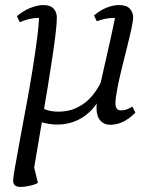

<svg xmlns="http://www.w3.org/2000/svg" viewBox="-20 -482 594 760"><path d="M62 258Q46 258 39 251.5Q32 245 32 234Q32 222 39.5 179Q47 136 58.5 73.5Q70 11 83.5 -61Q97 -133 108.5 -204Q120 -275 127.5 -335Q135 -395 135 -433L171 -403Q162 -408 151.5 -409.5Q141 -411 131 -411Q113 -411 95 -406.5Q77 -402 58 -394L47 -418Q73 -440 101 -451Q129 -462 151 -462Q180 -462 192.5 -447.5Q205 -433 205 -413Q205 -391 200.5 -352.5Q196 -314 188 -259.5Q180 -205 168.5 -135Q157 -65 142.5 20.5Q128 106 111 206L110 159L130 242Q115 250 95 254Q75 258 62 258ZM206 11Q178 11 149.5 3Q121 -5 97 -27L117 -70Q130 -61 154.5 -50.5Q179 -40 211 -40Q249 -40 279.5 -53.5Q310 -67 333 -90Q356 -113 372.5 -143Q389 -173 399 -207L400 -160Q389 -110 362 -71Q335 -32 295 -10.5Q255 11 206 11ZM417 12Q392 12 377 -5Q362 -22 362 -56Q362 -73 370 -113.5Q378 -154 390.5 -208Q403 -262 416 -320.5Q429 -379 439 -430L470 -403Q461 -408 450.5 -409.5Q440 -411 429 -411Q412 -411 396 -407.5Q380 -404 363 -398L352 -421Q377 -442 403 -452Q429 -462 450 -462Q481 -462 494 -447.5Q507 -433 507 -413Q507 -400 500 -367.5Q493 -335 482.5 -293.5Q472 -252 461.5 -209Q451 -166 444 -129.5Q437 -93 437 -73Q437 -45 459 -45Q471 -45 482 -49Q493 -53 504 -60L516 -36Q499 -19 481.5 -8Q464 3 447.5 7.5Q431 12 417 12Z"/></svg>

Font: Petrona
Style: Italic
Weight: 400
Italic angle: -9°
Designer: Ringo R. Seeber
Foundry: Ringo R. Seeber
Version: Version 2.001; ttfautohint (v1.8.3)